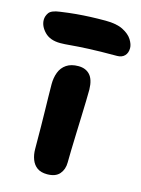

<svg xmlns="http://www.w3.org/2000/svg" viewBox="-163 -815 653 892"><g transform="rotate(15 164.0 -369.0)"><path d="M153.2 10.2Q123.4 10.2 105.3 -2.7Q87.2 -15.6 78.4 -38.5Q69.6 -61.4 69.6 -89Q69.6 -153.6 68.8 -198.4Q68 -243.2 67.5 -276.2Q67 -309.2 66.2 -338.2Q65.4 -367.2 65.4 -399.6Q65.4 -431 75.3 -456.8Q85.2 -482.6 107.5 -497.7Q129.8 -512.8 164.8 -512.8Q200.2 -512.8 220.3 -490.6Q240.4 -468.4 241.4 -421Q241.4 -401.2 240.5 -366Q239.6 -330.8 238.1 -288.5Q236.6 -246.2 235.2 -203.5Q233.8 -160.8 232.8 -125Q231.8 -89.2 231.8 -67.4Q231.8 -34.2 212.8 -12Q193.8 10.2 153.2 10.2ZM54.6 -594.2Q5.6 -594.2 -20.8 -621.4Q-47.2 -648.6 -47.2 -679.2Q-47.2 -696.8 -35.9 -713.1Q-24.6 -729.4 16 -734.6Q57.4 -740.6 91.3 -743.6Q125.2 -746.6 159 -748Q192.8 -749.4 232 -749.4Q284.8 -749.4 316 -733.4Q347.2 -717.4 360.8 -695.5Q374.4 -673.6 374.4 -655.4Q374.4 -632.2 361.3 -618.6Q348.2 -605 325 -605Q240 -605 187.7 -602.5Q135.4 -600 104.8 -597.1Q74.2 -594.2 54.6 -594.2Z"/></g></svg>

Font: Shantell Sans Light
Style: Regular
Weight: 300
Designer: Stephen Nixon, Anya Danilova, Shantell Martin
Foundry: Arrow Type
Version: Version 1.011;[c5ecc13dd]